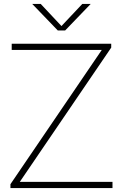

<svg xmlns="http://www.w3.org/2000/svg" viewBox="-20 -964 630 984"><path d="M33.5 0V-20L501.5 -708H40V-740H550V-720L81.5 -32H556.5V0ZM276 -808 145 -944H188.5L295 -830.5L402 -944H445L314 -808Z"/></svg>

Font: Encode Sans SemiExpanded SemiExpanded Thin
Style: Regular
Weight: 100
Width: 6
Designer: Multiple Designers
Foundry: Impallari Type
Version: Version 3.000; ttfautohint (v1.8.3) -l 8 -r 50 -G 200 -x 14 